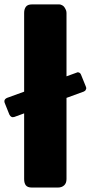

<svg xmlns="http://www.w3.org/2000/svg" viewBox="-46 -843 408 863"><path d="M298.8 -516.6Q303.7 -519.5 309.6 -516.6Q315.4 -514.6 318.4 -506.8Q325.2 -489.3 339.8 -454.1Q340.8 -450.2 341.8 -447.3Q341.8 -444.3 339.8 -440.4Q337.9 -434.6 331.1 -431.6Q226.6 -393.6 18.6 -317.4Q3.9 -312.5 -3.9 -328.1Q-10.7 -345.7 -25.4 -381.8Q-26.4 -384.8 -26.4 -388.7Q-25.4 -398.4 -13.7 -403.3Q89.8 -441.4 298.8 -516.6ZM62.5 -785.2Q62.5 -801.8 70.3 -812.5Q78.1 -823.2 97.7 -823.2Q138.7 -823.2 220.7 -823.2Q225.6 -823.2 231.4 -820.3Q236.3 -818.4 241.2 -813.5Q246.1 -807.6 249 -800.8Q252.9 -793.9 252.9 -785.2Q252.9 -536.1 252.9 -38.1Q252.9 -19.5 242.2 -9.8Q231.4 0 213.9 0Q175.8 0 97.7 0Q78.1 0 70.3 -9.8Q62.5 -19.5 62.5 -38.1Q62.5 -287.1 62.5 -785.2Z"/></svg>

Font: Cocogoose
Style: Regular
Weight: 400
Designer: Cosimo Lorenzo Pancini
Version: Version 1.000